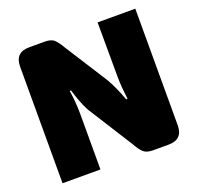

<svg xmlns="http://www.w3.org/2000/svg" viewBox="-121 -821 981 952"><g transform="rotate(-20 369.0 -345.0)"><path d="M687 -690V-75Q687 0 612 0H529Q495 0 478.5 -16Q462 -32 445 -63L295 -300Q281 -326 269.5 -356.5Q258 -387 249 -418H242Q247 -387 249.5 -354.5Q252 -322 252 -292V0H52V-615Q52 -690 127 -690H210Q244 -690 260 -674Q276 -658 294 -627L438 -401Q452 -376 465.5 -346Q479 -316 491 -283H498Q494 -315 491.5 -346Q489 -377 489 -408L488 -690Z"/></g></svg>

Font: Exo 2 Black
Style: Regular
Weight: 900
Designer: Natanael Gama
Foundry: Natanael Gama
Version: Version 2.010